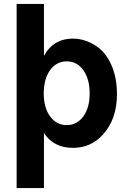

<svg xmlns="http://www.w3.org/2000/svg" viewBox="-20 -736 647 970"><path d="M202 -716V-454Q250 -541 349 -541Q396 -541 441.5 -518Q487 -495 514 -458Q571 -379 571 -261Q571 -134 500 -56Q439 11 349 11Q251 11 202 -64V214H64V-716ZM317 -426Q265 -426 233 -381.5Q201 -337 201 -264Q201 -192 233 -148Q265 -104 317 -104Q369 -104 401 -148Q433 -192 433 -264Q433 -337 401 -381.5Q369 -426 317 -426Z"/></svg>

Font: Almarai Bold
Style: Regular
Weight: 700
Designer: Boutros International 2019
Foundry: Created by Boutros International 2019
Version: Version 1.10